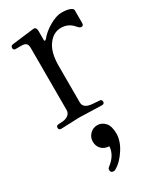

<svg xmlns="http://www.w3.org/2000/svg" viewBox="-209 -584 827 984"><g transform="rotate(-30 204.0 -92.0)"><path d="M168 -511Q184 -511 184 -488V-434Q184 -429 188 -429Q192 -429 197 -435Q220 -464 260.5 -487.5Q301 -511 332.5 -511Q364 -511 381 -504Q398 -497 398 -488V-411Q398 -396 384 -396Q376 -396 363 -411Q335 -445 290.5 -445Q246 -445 215 -403Q184 -361 184 -282V-66Q184 -30 237 -26L278 -23Q290 -22 290 -9Q290 4 275 4L143 0L35 4Q20 4 20 -9Q20 -22 32 -23L60 -25Q80 -27 93 -37.5Q106 -48 106 -66V-432Q106 -452 97.5 -459.5Q89 -467 70 -467H36Q23 -467 23 -480Q23 -493 36 -495L166 -511Q167 -511 168 -511ZM159 327Q141 327 141 310Q141 301 148 296Q200 257 203 205Q173 203 157 185.5Q141 168 141 142.5Q141 117 159 98.5Q177 80 203 80Q229 80 248 101Q267 122 267 166Q267 210 237 256Q207 302 173 322Q165 327 159 327Z"/></g></svg>

Font: Lustria
Style: Regular
Weight: 400
Designer: Matthew Desmond
Foundry: Matthew Desmond
Version: Version 001.001; ttfautohint (v1.6)